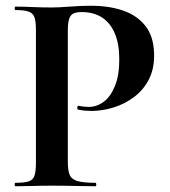

<svg xmlns="http://www.w3.org/2000/svg" viewBox="-20 -648 593 668"><path d="M216 -85Q216 -55 222.5 -39.5Q229 -24 250 -18Q271 -12 312 -12Q315 -12 315 -6Q315 0 312 0Q280 0 242.5 -1Q205 -2 161 -2Q125 -2 92.5 -1Q60 0 34 0Q31 0 31 -6Q31 -12 34 -12Q65 -12 80 -17Q95 -22 100 -37Q105 -52 105 -81V-544Q105 -573 100 -587.5Q95 -602 80 -607.5Q65 -613 34 -613Q31 -613 31 -619Q31 -625 34 -625Q60 -625 92 -623.5Q124 -622 160 -622Q184 -622 223 -625Q262 -628 296 -628Q359 -628 407.5 -611.5Q456 -595 485 -559Q514 -523 516 -464Q518 -413 499.5 -375Q481 -337 448.5 -312Q416 -287 376.5 -274.5Q337 -262 298 -262Q288 -262 275.5 -263Q263 -264 251 -267Q248 -268 249 -274.5Q250 -281 254 -280Q262 -278 272 -277Q282 -276 288 -276Q317 -276 341 -294Q365 -312 380 -349Q395 -386 395 -441Q395 -494 380 -530.5Q365 -567 336 -586.5Q307 -606 264 -606Q246 -606 235.5 -601Q225 -596 220.5 -582Q216 -568 216 -542Z"/></svg>

Font: Cormorant Infant Light
Style: Bold
Weight: 700
Version: Version 4.001